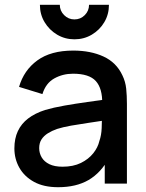

<svg xmlns="http://www.w3.org/2000/svg" viewBox="-20 -766 610 801"><path d="M290.5 -602Q251 -602 218.2 -621.5Q185.5 -641 166 -673.5Q146.5 -706 146.5 -746H229.5Q229.5 -721 247.5 -703Q265.5 -685 290.5 -685Q316 -685 333.8 -703Q351.5 -721 351.5 -746H434.5Q434.5 -706 415.2 -673.5Q396 -641 363.2 -621.5Q330.5 -602 290.5 -602ZM222.5 15Q162.5 15 122 -7.2Q81.5 -29.5 60.8 -66.2Q40 -103 40 -147Q40 -188 54.5 -219Q69 -250 97.5 -271.8Q126 -293.5 167.5 -307Q203.5 -317.5 249 -325.5Q294.5 -333.5 344.8 -340.5Q395 -347.5 444.5 -354.5L406.5 -333.5Q407.5 -397 379.8 -427.8Q352 -458.5 284.5 -458.5Q242 -458.5 206.5 -438.8Q171 -419 157 -373.5L59.5 -403.5Q79.5 -473 135.8 -514Q192 -555 285.5 -555Q358 -555 411.8 -530.2Q465.5 -505.5 490.5 -452Q503.5 -425.5 506.5 -396Q509.5 -366.5 509.5 -332.5V0H417V-123.5L435 -107.5Q401.5 -45.5 349.8 -15.2Q298 15 222.5 15ZM241 -70.5Q285.5 -70.5 317.5 -86.2Q349.5 -102 369 -126.5Q388.5 -151 394.5 -177.5Q403 -201.5 404.2 -231.5Q405.5 -261.5 405.5 -279.5L439.5 -267Q390 -259.5 349.5 -253.5Q309 -247.5 276.2 -241.8Q243.5 -236 218 -228Q196.5 -220.5 179.8 -210Q163 -199.5 153.2 -184.5Q143.5 -169.5 143.5 -148Q143.5 -127 154 -109.2Q164.5 -91.5 186 -81Q207.5 -70.5 241 -70.5Z"/></svg>

Font: Manrope ExtraLight SemiBold
Style: Regular
Weight: 600
Version: Version 4.504